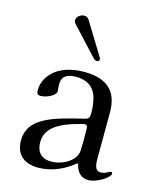

<svg xmlns="http://www.w3.org/2000/svg" viewBox="-107 -757 681 843"><g transform="rotate(15 234.0 -335.5)"><path d="M146.3 13.5C208.5 13.5 264.2 -13.1 303.6 -45.5C305.8 -47.6 307.9 -48.7 309.7 -48.7C312.1 -48.7 313.2 -46.9 314.3 -43.7C321.7 -14.2 339.5 9.2 373.9 9.2C412.3 9.2 468.4 -27.3 468.4 -44.7C468.4 -48.3 466.6 -51.8 462 -51.8C454.9 -51.8 439.6 -37.3 419 -37.3C398.4 -37.3 389.2 -50.8 388.8 -89.8C388.8 -176.1 389.9 -220.2 389.6 -304C389.2 -371.1 365.1 -445.3 235.8 -445.3C106.2 -445.3 58.6 -370.4 58.2 -318.5C57.9 -297.6 64.3 -293.7 75.6 -293.7C104 -293.7 144.2 -313.2 144.2 -333.1C142.4 -347.3 141.7 -359.4 142 -366.1C142 -399.5 164.1 -415.1 205.6 -415.1C282.7 -415.1 303.6 -364.7 308.9 -314.6C311.1 -301.8 311.4 -285.2 311.1 -271.7C310.7 -257.8 304.7 -250.7 291.2 -247.5C144.2 -213.1 44 -182.9 44 -83.5C44 -4.3 101.9 13.5 146.3 13.5ZM127.5 -97.3C127.5 -163.4 185.4 -197.4 289.4 -223C302.9 -226.2 308.9 -221.6 309.3 -207.7C310.4 -172.6 310 -138.5 308.6 -106.5C306.1 -61.1 247.5 -27.3 195.7 -27.3C142 -27.3 127.5 -63.2 127.5 -97.3ZM136.7 -654.8C136.7 -649.5 138.8 -643.8 143.5 -638.5L259.2 -513.5C264.2 -507.8 269.9 -505.7 275.2 -505.7C283 -505.7 286.6 -511.7 286.6 -516C286.2 -518.8 285.5 -521.3 283 -525.6L193.2 -671.9C187.9 -680.4 179.7 -683.9 171.2 -683.9C154.8 -683.9 136.7 -670.1 136.7 -654.8Z"/></g></svg>

Font: Margiela Serif Text
Style: Regular
Weight: 400
Designer: Andreas Faust, Stefan Endress
Version: Version 1.002;FEAKit 1.0